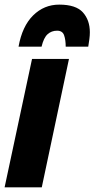

<svg xmlns="http://www.w3.org/2000/svg" viewBox="-32 -807 407 827"><path d="M-12.2 0 106 -553.2H265.1L147.9 0ZM47.9 -606Q63.5 -693.8 110.6 -740.5Q157.7 -787.1 223.1 -787.1Q294.9 -787.1 325 -753.7Q355 -720.2 355 -668Q355 -654.3 353 -638.7Q351.1 -623 348.1 -606H251Q251 -635.3 244.1 -655Q237.3 -674.8 213.9 -674.8Q189.9 -674.8 173.1 -659.7Q156.2 -644.5 147 -606Z"/></svg>

Font: Open Sans Condensed ExtraBold
Style: Italic
Weight: 800
Width: 3
Italic angle: -12°
Designer: Monotype Design Team
Foundry: Monotype Imaging Inc.
Version: Version 3.003; ttfautohint (v1.8.4)